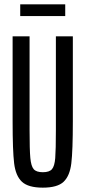

<svg xmlns="http://www.w3.org/2000/svg" viewBox="-20 -855 393 883"><path d="M38 -297V-688H116V-258Q116 -166 119.5 -128.5Q123 -91 135 -77Q147 -63 177 -63Q207 -63 219 -77Q231 -91 234 -128Q237 -165 237 -258V-688H315V-297Q315 -162 308 -104Q301 -46 272.5 -19Q244 8 177 8Q110 8 81 -19Q52 -46 45 -104Q38 -162 38 -297ZM73 -781V-835H280V-781Z"/></svg>

Font: Saira Ultra Condensed Medium
Style: Regular
Weight: 500
Width: 1
Designer: Hector Gatti with collaboration of the Omnibus-Type team
Foundry: Omnibus-Type
Version: Version 1.001; ttfautohint (v1.8)